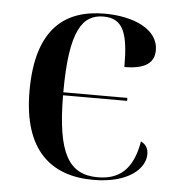

<svg xmlns="http://www.w3.org/2000/svg" viewBox="-45 -589 592 642"><g transform="rotate(5 251.0 -268.5)"><path d="M291 10C409 10 464 -43 464 -91C464 -110 456 -124 439 -132C422 -32 373 0 305 0C208 0 167 -68 166 -263H381V-273H166C166 -482 208 -537 278 -537C345 -537 362 -487 362 -375C434 -375 462 -399 462 -440C462 -511 377 -547 281 -547C151 -547 53 -480 53 -268C53 -67 151 10 291 10Z"/></g></svg>

Font: Noto Serif Display Medium
Style: Regular
Weight: 500
Designer: Monotype Design Team
Foundry: Monotype Imaging Inc.
Version: Version 2.009